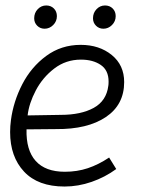

<svg xmlns="http://www.w3.org/2000/svg" viewBox="-20 -672 539 702"><path d="M17 -189Q17 -211 20 -233Q29 -301 61.5 -364Q94 -427 149 -467.5Q204 -508 275 -508Q343 -508 388.5 -471Q434 -434 434 -372Q434 -289 367 -244Q300 -199 185 -200L77 -199Q75 -123 110.5 -83.5Q146 -44 217 -44Q262 -44 301 -57Q340 -70 379 -96L405 -54Q364 -24 315 -7Q266 10 216 10Q119 10 68 -44.5Q17 -99 17 -189ZM376 -358Q377 -363 377 -374Q377 -415 348.5 -434.5Q320 -454 276 -454Q221 -454 178.5 -421.5Q136 -389 111 -341.5Q86 -294 81 -250L202 -252Q276 -252 322.5 -277.5Q369 -303 376 -358ZM105 -605Q105 -625 118 -638.5Q131 -652 149 -652Q166 -652 177 -641Q188 -630 188 -613Q188 -594 174.5 -580.5Q161 -567 143 -567Q127 -567 116 -578Q105 -589 105 -605ZM320 -605Q320 -625 333 -638.5Q346 -652 364 -652Q381 -652 392 -641Q403 -630 403 -613Q403 -594 389.5 -580.5Q376 -567 358 -567Q342 -567 331 -578Q320 -589 320 -605Z"/></svg>

Font: Bellota
Style: Italic
Weight: 400
Italic angle: -7.5°
Designer: Kemie Guaida
Foundry: Kemie Guaida
Version: Version 4.001